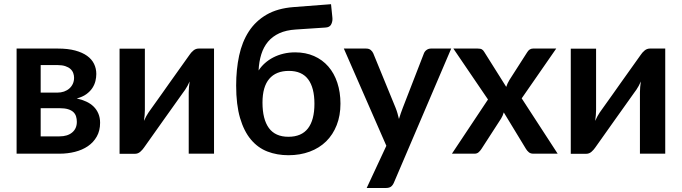

<svg xmlns="http://www.w3.org/2000/svg" viewBox="-20 -750 3328 937"><path d="M263 -513Q311.5 -513 346.8 -503.5Q382 -494 405 -477.5Q428 -461 439 -438.2Q450 -415.5 450 -389Q450 -372.5 445.8 -354.8Q441.5 -337 430.8 -320.5Q420 -304 401.5 -290.5Q383 -277 354.5 -269.5Q380 -264 401 -254.2Q422 -244.5 437 -229.8Q452 -215 460.2 -195.2Q468.5 -175.5 468.5 -151Q468.5 -112 452.2 -83.5Q436 -55 408.8 -36.5Q381.5 -18 345.8 -9Q310 0 271 0H61V-513ZM178.5 -432.5V-298H259.5Q277.5 -298 292.5 -303.2Q307.5 -308.5 318.5 -318.2Q329.5 -328 335.5 -341.2Q341.5 -354.5 341.5 -370.5Q341.5 -382 337.5 -393.2Q333.5 -404.5 324 -413.2Q314.5 -422 298.8 -427.2Q283 -432.5 259.5 -432.5ZM270.5 -84.5Q309.5 -84.5 332.2 -103.5Q355 -122.5 355 -155.5Q355 -169.5 351.2 -181.8Q347.5 -194 338 -203Q328.5 -212 312.2 -217Q296 -222 271 -222H178.5V-84.5Z M1024.5 -513V0H901V-299.5Q901 -311 902.2 -324.8Q903.5 -338.5 905.5 -352.5Q895.5 -329.5 883.5 -312Q882.5 -311 873.5 -298.2Q864.5 -285.5 850.2 -265.5Q836 -245.5 818 -220.2Q800 -195 781.5 -169Q738 -107.5 683 -30Q676 -19.5 664.8 -9.5Q653.5 0.5 639 0.5H563.5V-512.5H687V-213Q687 -201.5 685.8 -187.8Q684.5 -174 682.5 -160Q693.5 -184.5 704.5 -200.5Q705 -201.5 714 -214Q723 -226.5 737.2 -246.5Q751.5 -266.5 769.5 -291.8Q787.5 -317 806 -343.5Q849.5 -405 905 -482.5Q912 -493.5 923.5 -503.2Q935 -513 949.5 -513Z M1423.5 -606Q1376.5 -603 1343.2 -587.8Q1310 -572.5 1288.2 -546.8Q1266.5 -521 1255.2 -485.2Q1244 -449.5 1242 -406Q1254.5 -425.5 1272.8 -441.8Q1291 -458 1313.8 -469.8Q1336.5 -481.5 1363.2 -488Q1390 -494.5 1420.5 -494.5Q1471.5 -494.5 1512.5 -476.5Q1553.5 -458.5 1582.2 -425.5Q1611 -392.5 1626.2 -346.2Q1641.5 -300 1641.5 -244Q1641.5 -186 1623.2 -139.5Q1605 -93 1571.8 -60.2Q1538.5 -27.5 1491.5 -10Q1444.5 7.5 1387.5 7.5Q1332 7.5 1285.2 -10.5Q1238.5 -28.5 1204.5 -69Q1170.5 -109.5 1151.5 -174.2Q1132.5 -239 1132.5 -332.5Q1132.5 -411 1147 -478.5Q1161.5 -546 1194.5 -596.8Q1227.5 -647.5 1281 -678.5Q1334.5 -709.5 1413 -715.5L1595.5 -729.5L1602 -665.5Q1602.5 -661.5 1602.5 -657.5Q1602.5 -642 1595.2 -629.2Q1588 -616.5 1567.5 -615.5ZM1514.5 -243.5Q1514.5 -322 1483.8 -363Q1453 -404 1390 -404Q1327 -404 1294 -365.2Q1261 -326.5 1261 -249.5Q1261 -168 1292.2 -125.2Q1323.5 -82.5 1387.5 -82.5Q1451.5 -82.5 1483 -123.5Q1514.5 -164.5 1514.5 -243.5Z M2182 -513 1902.5 141Q1897 154 1888.2 160.8Q1879.5 167.5 1861.5 167.5H1769.5L1865.5 -38.5L1658 -513H1766.5Q1781 -513 1789.2 -506Q1797.5 -499 1801.5 -490L1910.5 -224Q1916 -210.5 1919.8 -197Q1923.5 -183.5 1927 -169.5Q1931.5 -183.5 1936 -197.2Q1940.5 -211 1946 -224.5L2049 -490Q2053 -500 2062.2 -506.5Q2071.5 -513 2083 -513Z M2701.5 0H2582.5Q2569 0 2560.8 -7Q2552.5 -14 2547 -23L2438.5 -201.5Q2436 -193 2432.8 -185.5Q2429.5 -178 2425.5 -171.5L2329.5 -23Q2324 -14.5 2316 -7.2Q2308 0 2296 0H2185.5L2361.5 -264.5L2192.5 -513H2311.5Q2325 -513 2331.5 -509.2Q2338 -505.5 2343 -497L2450.5 -326Q2456 -343 2466 -359.5L2552.5 -494.5Q2563.5 -513 2581 -513H2694.5L2526 -270Z M3226.5 -513V0H3103V-299.5Q3103 -311 3104.2 -324.8Q3105.5 -338.5 3107.5 -352.5Q3097.5 -329.5 3085.5 -312Q3084.5 -311 3075.5 -298.2Q3066.5 -285.5 3052.2 -265.5Q3038 -245.5 3020 -220.2Q3002 -195 2983.5 -169Q2940 -107.5 2885 -30Q2878 -19.5 2866.8 -9.5Q2855.5 0.5 2841 0.5H2765.5V-512.5H2889V-213Q2889 -201.5 2887.8 -187.8Q2886.5 -174 2884.5 -160Q2895.5 -184.5 2906.5 -200.5Q2907 -201.5 2916 -214Q2925 -226.5 2939.2 -246.5Q2953.5 -266.5 2971.5 -291.8Q2989.5 -317 3008 -343.5Q3051.5 -405 3107 -482.5Q3114 -493.5 3125.5 -503.2Q3137 -513 3151.5 -513Z"/></svg>

Font: Lato
Style: Bold
Weight: 700
Designer: Lukasz Dziedzic with Adam Twardoch and Botio Nikoltchev
Foundry: tyPoland Lukasz Dziedzic
Version: Version 2.010; 2014-09-01; http://www.latofonts.com/; ttfaut